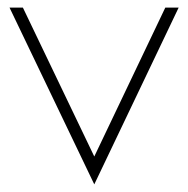

<svg xmlns="http://www.w3.org/2000/svg" viewBox="-20 -470 493 503"><path d="M448 -450 227 13 5 -450H40L227 -60L413 -450Z"/></svg>

Font: Poiret One
Style: Regular
Weight: 400
Designer: Denis Masharov (denis.masharov@gmail.com), Cyreal (Charset Expansion)
Foundry: Denis Masharov
Version: Version 1.101